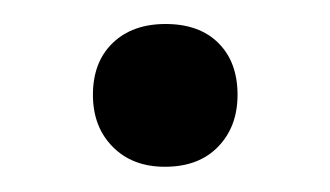

<svg xmlns="http://www.w3.org/2000/svg" viewBox="-20 -400 268 156"><path d="M114 -264.5Q87.5 -264.5 71.5 -280.8Q55.5 -297 55.5 -323Q55.5 -349.5 71.5 -365Q87.5 -380.5 114.5 -380.5Q142 -380.5 157.5 -365Q173 -349.5 173 -323Q173 -297 157.2 -280.8Q141.5 -264.5 114 -264.5Z"/></svg>

Font: Heraclito Light
Style: Regular
Weight: 300
Designer: Kostas Bartsokas (font) & Cristiano Sobral (main changes)
Foundry: Kostas Bartsokas (font) & Cristiano Sobral (main changes)
Version: Version 1.00;July 8, 2020;FontCreator 13.0.0.2655 64-bit